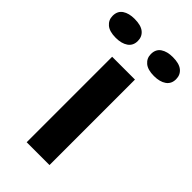

<svg xmlns="http://www.w3.org/2000/svg" viewBox="-298 -782 845 845"><g transform="rotate(45 124.5 -360.0)"><path d="M53 0V-532H195V0ZM243 -602Q204 -602 184.5 -618.5Q165 -635 165 -661Q165 -691 186.5 -705.5Q208 -720 243 -720Q283 -720 302.5 -704Q322 -688 322 -661Q322 -632 300.5 -617Q279 -602 243 -602ZM5 -602Q-34 -602 -53.5 -618.5Q-73 -635 -73 -661Q-73 -691 -51.5 -705.5Q-30 -720 5 -720Q45 -720 64.5 -704Q84 -688 84 -661Q84 -632 62.5 -617Q41 -602 5 -602Z"/></g></svg>

Font: Mona Sans Expanded SemiBold
Style: Regular
Weight: 600
Width: 7
Designer: Deni Anggara
Foundry: GitHub
Version: Version 2.000